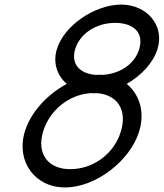

<svg xmlns="http://www.w3.org/2000/svg" viewBox="-20 -800 716 840"><path d="M88.8 -225C114.8 -310 188 -388 272.2 -433C229.9 -469.1 210.6 -525.2 228.9 -585C261 -690 395.2 -779 509.5 -780C623.5 -780 701.3 -688 668.9 -585C650.6 -525.3 597.8 -469.1 534.2 -432.9C590.2 -387.6 615.2 -309.2 588.8 -225C549 -95 396.6 21 263.9 20C131.9 20 49 -95 88.8 -225ZM308.9 -585C289.9 -523.1 326 -477 400.1 -472.4C405.3 -472.8 410.5 -473 415.6 -473C420.6 -473 425.5 -472.8 430.4 -472.5C507.6 -477.6 570.5 -522 588.9 -585C609.6 -653 569.7 -699 485 -700C400 -700 329.6 -653 308.9 -585ZM405.4 -392.4C400.5 -392.1 395.7 -392 390.8 -392C385.9 -392 381.1 -392.2 376.3 -392.5C281.3 -386 197.3 -318.2 168.8 -225C139.4 -129 189 -59 288.3 -60C388.3 -60 480.1 -128 508.8 -225C537.3 -318.2 494.5 -385.1 405.4 -392.4Z"/></svg>

Font: Nordica Plus
Style: NordicaClassicLightObl
Weight: 300
Version: Version 1.01